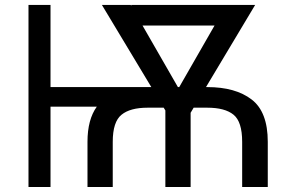

<svg xmlns="http://www.w3.org/2000/svg" viewBox="-20 -747 1216 767"><path d="M181.8 -727.3V-399.1H584.5L387.1 -727.3H502.1L504.3 -723.7V-727.3H999.3L802.9 -399.1H808.2Q920.8 -399.1 985.4 -349.4Q1049.7 -300.1 1049.7 -180.4V0H947.4V-180.4Q947.4 -260.7 913 -288.7Q878.6 -316.8 808.2 -316.8H753.6L741.5 -296.5V0H640.6V-305.8L633.9 -316.8H569.6Q500 -316.8 465.6 -288.7Q430.4 -260.7 430.4 -180.4V0H329.5V-180.4Q329.5 -269.5 366.8 -321H181.8V0H93.8V-727.3ZM690.7 -399.1H696L837 -644.9H549.4Z"/></svg>

Font: Inter P
Style: Regular
Weight: 400
Designer: Rasmus Andersson
Foundry: rsms
Version: Version 3.018;git-588b23468